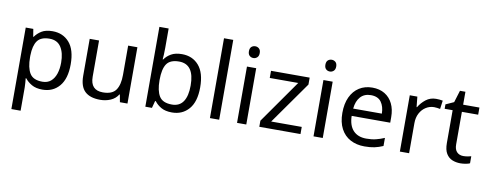

<svg xmlns="http://www.w3.org/2000/svg" viewBox="-76 -1160 4583 1800"><g transform="rotate(10 2215.0 -260.0)"><path d="M340 -546Q439 -546 499.5 -477Q560 -408 560 -269Q560 -132 499.5 -61Q439 10 339 10Q277 10 236.5 -13.5Q196 -37 173 -68H167Q169 -51 171 -25Q173 1 173 20V240H85V-536H157L169 -463H173Q197 -498 236 -522Q275 -546 340 -546ZM324 -472Q242 -472 208.5 -426Q175 -380 173 -286V-269Q173 -170 205.5 -116.5Q238 -63 326 -63Q375 -63 406.5 -90Q438 -117 453.5 -163.5Q469 -210 469 -270Q469 -362 433.5 -417Q398 -472 324 -472Z M1148 -536V0H1076L1063 -71H1059Q1033 -29 987 -9.5Q941 10 889 10Q792 10 743 -36.5Q694 -83 694 -185V-536H783V-191Q783 -63 902 -63Q991 -63 1025.5 -113Q1060 -163 1060 -257V-536Z M1406 -575Q1406 -541 1404.5 -511.5Q1403 -482 1401 -465H1406Q1429 -499 1469 -522Q1509 -545 1572 -545Q1672 -545 1732.5 -475.5Q1793 -406 1793 -268Q1793 -130 1732 -60Q1671 10 1572 10Q1509 10 1469 -13Q1429 -36 1406 -68H1399L1381 0H1318V-760H1406ZM1557 -472Q1472 -472 1439 -423Q1406 -374 1406 -271V-267Q1406 -168 1438.5 -115.5Q1471 -63 1559 -63Q1631 -63 1666.5 -116Q1702 -169 1702 -269Q1702 -472 1557 -472Z M2021 0H1933V-760H2021Z M2236 -737Q2256 -737 2271.5 -723.5Q2287 -710 2287 -681Q2287 -653 2271.5 -639Q2256 -625 2236 -625Q2214 -625 2199 -639Q2184 -653 2184 -681Q2184 -710 2199 -723.5Q2214 -737 2236 -737ZM2279 -536V0H2191V-536Z M2795 0H2403V-58L2691 -468H2420V-536H2788V-470L2504 -68H2795Z M2964 -737Q2984 -737 2999.5 -723.5Q3015 -710 3015 -681Q3015 -653 2999.5 -639Q2984 -625 2964 -625Q2942 -625 2927 -639Q2912 -653 2912 -681Q2912 -710 2927 -723.5Q2942 -737 2964 -737ZM3007 -536V0H2919V-536Z M3384 -546Q3453 -546 3502.5 -516Q3552 -486 3578.5 -431.5Q3605 -377 3605 -304V-251H3238Q3240 -160 3284.5 -112.5Q3329 -65 3409 -65Q3460 -65 3499.5 -74.5Q3539 -84 3581 -102V-25Q3540 -7 3500 1.5Q3460 10 3405 10Q3329 10 3270.5 -21Q3212 -52 3179.5 -113.5Q3147 -175 3147 -264Q3147 -352 3176.5 -415Q3206 -478 3259.5 -512Q3313 -546 3384 -546ZM3383 -474Q3320 -474 3283.5 -433.5Q3247 -393 3240 -321H3513Q3512 -389 3481 -431.5Q3450 -474 3383 -474Z M3991 -546Q4006 -546 4023.5 -544.5Q4041 -543 4054 -540L4043 -459Q4030 -462 4014.5 -464Q3999 -466 3985 -466Q3944 -466 3908 -443.5Q3872 -421 3850.5 -380.5Q3829 -340 3829 -286V0H3741V-536H3813L3823 -438H3827Q3853 -482 3894 -514Q3935 -546 3991 -546Z M4333 -62Q4353 -62 4374 -65.5Q4395 -69 4408 -73V-6Q4394 1 4368 5.5Q4342 10 4318 10Q4276 10 4240.5 -4.5Q4205 -19 4183 -55Q4161 -91 4161 -156V-468H4085V-510L4162 -545L4197 -659H4249V-536H4404V-468H4249V-158Q4249 -109 4272.5 -85.5Q4296 -62 4333 -62Z"/></g></svg>

Font: Noto Sans Phoenician
Style: Regular
Weight: 400
Designer: Monotype Design Team
Foundry: Monotype Imaging Inc.
Version: Version 2.001; ttfautohint (v1.8.4.7-5d5b)